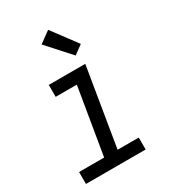

<svg xmlns="http://www.w3.org/2000/svg" viewBox="-187 -874 875 975"><g transform="rotate(-30 250.0 -387.0)"><path d="M26 0V-70H173L238 -460H114V-530H328L252 -70H376V0ZM307 -591 185 -726 251 -774 359 -629Z"/></g></svg>

Font: Iosevka Slab Oblique
Style: Regular
Weight: 400
Italic angle: -9°
Monospace: yes
Designer: Belleve Invis
Foundry: Belleve Invis
Version: Version 11.1.1; ttfautohint (v1.8.3)